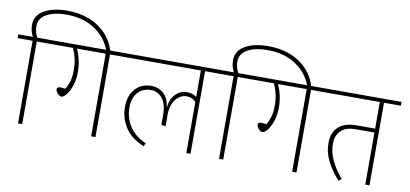

<svg xmlns="http://www.w3.org/2000/svg" viewBox="-94 -1208 3187 1492"><g transform="rotate(10 1499.0 -461.5)"><path d="M712 -681 683 -673Q646 -777 553.5 -837.5Q461 -898 332 -898Q234 -898 174 -865Q114 -832 114 -769Q114 -726 136 -682H231V-652H138V0H105V-652H-13V-682H102Q79 -724 79 -773Q79 -849 149 -889Q219 -929 331 -929Q475 -929 576.5 -862Q678 -795 712 -681Z M849 -652H716V0H682V-652H455Q494 -568 494 -475Q494 -414 477.5 -365.5Q461 -317 438.5 -290Q416 -263 400 -263Q386 -263 370 -281Q354 -299 354 -315Q354 -333 385 -333Q394 -333 420 -329Q433 -347 446.5 -385Q460 -423 460 -484Q460 -574 423 -652H214V-682H849Z M1599 -652H1466V0H1433V-402Q1406 -435 1359 -435Q1329 -435 1301.5 -416.5Q1274 -398 1256 -360Q1238 -322 1238 -267V-177L1204 -182V-267Q1204 -322 1186.5 -360Q1169 -398 1140.5 -416.5Q1112 -435 1080 -435Q1013 -435 974.5 -391Q936 -347 936 -272Q936 -191 979.5 -124Q1023 -57 1109 -20L1097 5Q998 -35 949.5 -108Q901 -181 901 -272Q901 -360 948.5 -413.5Q996 -467 1076 -467Q1134 -467 1174.5 -429.5Q1215 -392 1222 -318Q1229 -392 1267.5 -429.5Q1306 -467 1359 -467Q1400 -467 1433 -443V-652H823V-682H1599Z M2298 -681 2269 -673Q2232 -777 2139.5 -837.5Q2047 -898 1918 -898Q1820 -898 1760 -865Q1700 -832 1700 -769Q1700 -726 1722 -682H1817V-652H1724V0H1691V-652H1573V-682H1688Q1665 -724 1665 -773Q1665 -849 1735 -889Q1805 -929 1917 -929Q2061 -929 2162.5 -862Q2264 -795 2298 -681Z M2435 -652H2302V0H2268V-652H2041Q2080 -568 2080 -475Q2080 -414 2063.5 -365.5Q2047 -317 2024.5 -290Q2002 -263 1986 -263Q1972 -263 1956 -281Q1940 -299 1940 -315Q1940 -333 1971 -333Q1980 -333 2006 -329Q2019 -347 2032.5 -385Q2046 -423 2046 -484Q2046 -574 2009 -652H1800V-682H2435Z M3011 -652H2878V0H2845V-411H2698Q2620 -411 2581 -373.5Q2542 -336 2542 -269Q2542 -200 2574.5 -134.5Q2607 -69 2657 -12L2635 6Q2581 -52 2544 -122.5Q2507 -193 2507 -269Q2507 -351 2555.5 -396.5Q2604 -442 2699 -442H2845V-652H2409V-682H3011Z"/></g></svg>

Font: FiraGO UltraLight
Style: Regular
Weight: 200
Designer: bBox Type
Foundry: bBox Type GmbH
Version: Version 1.001